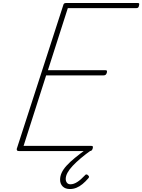

<svg xmlns="http://www.w3.org/2000/svg" viewBox="-20 -1018 958 1294"><path d="M108 0Q99 0 95.5 -3.5Q92 -7 93 -15L406 -982Q408 -991 412.5 -994.5Q417 -998 430 -998H906Q917 -998 918 -993Q919 -988 917 -981Q915 -970 910.5 -966.5Q906 -963 896 -963H437L303 -545H689Q699 -545 700.5 -540.5Q702 -536 700 -528Q697 -518 692 -514Q687 -510 678 -510H291L139 -35H594Q604 -35 605.5 -30.5Q607 -26 605 -18Q602 -8 597.5 -4Q593 0 584 0ZM451 256Q420 256 402.5 238.5Q385 221 385 193Q385 169 396 145.5Q407 122 429.5 97.5Q452 73 485.5 45.5Q519 18 566 -16L598 -12V-8Q557 21 525 48Q493 75 470 99.5Q447 124 435 146Q423 168 423 188Q423 203 431 213.5Q439 224 455 224Q477 224 501 208.5Q525 193 552 164Q556 158 562 157.5Q568 157 574 164Q580 169 580 174Q580 179 574 185Q556 206 536 222.5Q516 239 495 247.5Q474 256 451 256Z"/></svg>

Font: Playwrite US Trad Thin
Style: Regular
Weight: 250
Designer: Veronika Burian, José Scaglione
Foundry: TypeTogether
Version: Version 1.003